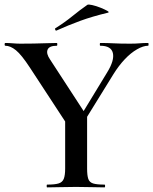

<svg xmlns="http://www.w3.org/2000/svg" viewBox="-20 -811 663 831"><path d="M312 -281 444 -498Q476 -550 468.5 -581.5Q461 -613 414 -613Q412 -613 412 -619Q412 -625 414 -625Q445 -625 472 -623.5Q499 -622 543 -622Q568 -622 583.5 -623.5Q599 -625 621 -625Q623 -625 623 -619Q623 -613 621 -613Q600 -613 573 -597.5Q546 -582 520 -554.5Q494 -527 471 -490L332 -265ZM270 -273 109 -519Q73 -574 49 -593.5Q25 -613 3 -613Q0 -613 0 -619Q0 -625 3 -625Q19 -625 36 -623.5Q53 -622 68 -622Q96 -622 125.5 -622.5Q155 -623 181.5 -624Q208 -625 226 -625Q228 -625 228 -619Q228 -613 226 -613Q193 -613 186 -596Q179 -579 197 -553L350 -318ZM262 -310 357 -319V-81Q357 -52 362 -37Q367 -22 383 -17Q399 -12 432 -12Q435 -12 435 -6Q435 0 432 0Q407 0 376.5 -1Q346 -2 309 -2Q274 -2 241.5 -1Q209 0 184 0Q182 0 182 -6Q182 -12 184 -12Q217 -12 233.5 -17Q250 -22 256 -37Q262 -52 262 -81ZM225 -679Q221 -677 219 -682.5Q217 -688 220 -689Q260 -714 292.5 -740.5Q325 -767 358 -790Q362 -793 379.5 -789Q397 -785 415.5 -777.5Q434 -770 444.5 -764Q455 -758 447 -756Q380 -740 328 -721Q276 -702 225 -679Z"/></svg>

Font: Cormorant Garamond Light SemiBold
Style: Regular
Weight: 600
Version: Version 4.001